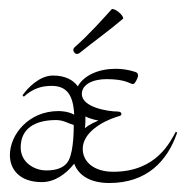

<svg xmlns="http://www.w3.org/2000/svg" viewBox="-20 -401 414 427"><path d="M232 -19C189 -19 164 -41 164 -70C164 -105 205 -130 239 -141C245 -143 250 -143 250 -148C250 -150 248 -153 241 -153C221 -153 162 -162 162 -192C162 -213 186 -225 217 -225C261 -225 269 -214 276 -214C280 -214 287 -228 287 -233C287 -237 285 -240 281 -241C266 -246 251 -248 237 -248C200 -248 167 -234 153 -209C143 -223 125 -233 98 -233C68 -233 42 -206 30 -189L33 -186C53 -204 72 -210 95 -210C129 -210 143 -189 145 -146C132 -153 117 -154 110 -154C44 -154 2 -102 2 -56C2 -24 24 4 73 4C101 4 126 -13 145 -37C155 -10 182 6 223 6C306 6 352 -42 374 -106L371 -108C359 -87 329 -19 232 -19ZM133 -45C124 -27 104 -22 83 -22C56 -22 26 -40 26 -73C26 -114 56 -134 105 -134C121 -134 133 -126 144 -123C144 -113 144 -67 133 -45ZM170 -142C184 -135 199 -133 199 -133C193 -130 181 -126 169 -116C170 -125 170 -133 170 -142ZM158 -284C189 -309 224 -334 252 -358C253 -359 254 -359 254 -360C254 -368 237 -381 230 -381C229 -381 229 -381 228 -380C208 -358 178 -324 146 -296C144 -294 143 -292 143 -289C144 -285 147 -281 151 -281C153 -281 156 -282 158 -284Z"/></svg>

Font: Stalemate
Style: Regular
Weight: 400
Designer: Astigmatic (AOETI)
Foundry: Astigmatic (AOETI)
Version: Version 001.000